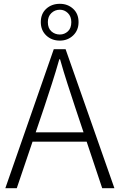

<svg xmlns="http://www.w3.org/2000/svg" viewBox="-20 -987 628 1007"><path d="M8 0 262 -729H324L580 0H516L374 -425Q353 -489 333.5 -549Q314 -609 295 -676H291Q272 -609 252.5 -549Q233 -489 212 -425L68 0ZM127 -244V-293H457V-244ZM294 -774Q251 -774 222.5 -801Q194 -828 194 -871Q194 -915 222.5 -941Q251 -967 294 -967Q335 -967 363.5 -941Q392 -915 392 -871Q392 -828 363.5 -801Q335 -774 294 -774ZM294 -806Q318 -806 336 -822.5Q354 -839 354 -871Q354 -901 336 -918.5Q318 -936 294 -936Q268 -936 249.5 -918.5Q231 -901 231 -871Q231 -839 249.5 -822.5Q268 -806 294 -806Z"/></svg>

Font: Noto Sans JP Thin Light
Style: Regular
Weight: 300
Version: Version 2.004-H2;hotconv 1.0.118;makeotfexe 2.5.65603